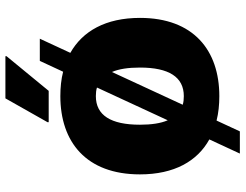

<svg xmlns="http://www.w3.org/2000/svg" viewBox="-116 -684 885 692"><g transform="rotate(-90 326.0 -337.5)"><path d="M470 -756V-760H318L232 -608V-604H345ZM482 -526 533 -636H453L414 -552C387 -559 357 -562 326 -562C161 -562 44 -469 44 -275C44 -151 92 -68 170 -25L119 85H199L238 1C265 8 295 11 326 11C491 11 608 -82 608 -275C608 -399 560 -482 482 -526ZM223 -275C223 -380 257 -434 326 -434C337 -434 348 -433 357 -430L239 -175C228 -200 223 -234 223 -275ZM326 -117C315 -117 304 -118 295 -121L413 -376C424 -351 429 -317 429 -275C429 -171 395 -117 326 -117Z"/></g></svg>

Font: Kufam Arabic Latin Roman Bold
Style: Regular
Weight: 700
Designer: Wael Morcos & Artur Schmal
Version: Version 1.200;PS 001.200;hotconv 1.0.88;makeotf.lib2.5.64775